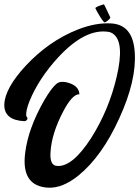

<svg xmlns="http://www.w3.org/2000/svg" viewBox="-20 -726 647 892"><path d="M102 -187Q113 -175 102 -166Q98 -163 93 -163Q-2 -168 0 -241Q3 -316 99 -420Q207 -536 342 -589Q426 -622 499 -617Q598 -610 606 -483Q615 -353 534 -176Q454 0 345 89Q271 149 204 146Q77 139 97 -16Q111 -130 186 -261Q221 -320 243 -337Q262 -353 302 -340Q347 -325 349 -288Q316 -290 272 -205Q221 -107 215 -23Q209 45 247 45Q317 49 403 -84Q486 -215 522 -369Q559 -527 508 -567Q497 -576 484 -578Q375 -595 249 -458Q160 -361 117 -256Q99 -210 102 -187ZM463 -706Q464 -706 492 -646Q495 -641 475 -626Q468 -622 466 -622Q459 -623 431 -672Q424 -685 423 -688Q423 -691 433 -695.5Q443 -700 453 -703Z"/></svg>

Font: Sagha
Style: Regular
Weight: 400
Designer: MUHAMMAD YONI
Version: Version 001.000